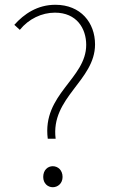

<svg xmlns="http://www.w3.org/2000/svg" viewBox="-20 -771 475 804"><path d="M180 -190H213C191 -363 378 -433 378 -585C378 -676 318 -751 212 -751C137 -751 81 -713 40 -667L63 -646C100 -692 155 -718 210 -718C301 -718 341 -652 341 -583C341 -441 156 -377 180 -190ZM201 13C222 13 242 -3 242 -30C242 -59 222 -75 201 -75C180 -75 161 -59 161 -30C161 -3 180 13 201 13Z"/></svg>

Font: Noto Sans CJK SC Thin
Style: Regular
Weight: 100
Designer: Ryoko NISHIZUKA 西塚涼子 (kana, bopomofo & ideographs); Paul D. Hunt (Latin, Greek & Cyrillic); Sandoll Communications 산돌커뮤니
Foundry: Adobe
Version: Version 2.004;hotconv 1.0.118;makeotfexe 2.5.65603